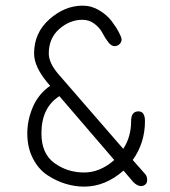

<svg xmlns="http://www.w3.org/2000/svg" viewBox="-20 -657 612 690"><path d="M417 -515.6Q417 -505.9 409.7 -498.5Q402.3 -491.2 391.6 -491.2Q379.9 -491.2 368.7 -505.9Q357.4 -520.5 348.1 -538.6Q338.9 -556.6 319.8 -571.3Q300.8 -585.9 276.4 -585.9Q230.5 -585.9 192.9 -552.7Q155.3 -519.5 155.3 -464.8Q155.3 -429.7 192.4 -387.7L422.9 -122.1Q451.2 -165 451.2 -221.7Q451.2 -256.8 477.5 -256.8Q501 -256.8 501 -221.7Q501 -143.6 457 -82L502 -31.2Q508.8 -23.4 508.8 -10.7Q508.8 1 502 6.3Q495.1 11.7 487.3 11.7Q472.7 11.7 458 -3.9L423.8 -43.9Q358.4 13.7 282.2 13.7Q249 13.7 215.3 3.4Q181.6 -6.8 149.9 -27.8Q118.2 -48.8 98.1 -87.9Q78.1 -127 78.1 -177.7Q78.1 -225.6 98.1 -272.5Q118.2 -319.3 160.2 -348.6L149.4 -361.3Q102.5 -418 102.5 -464.8Q102.5 -539.1 157.7 -587.9Q212.9 -636.7 277.3 -636.7Q308.6 -636.7 336.4 -620.1Q364.3 -603.5 380.9 -581.5Q397.5 -559.6 407.2 -541Q417 -522.5 417 -515.6ZM390.6 -82 193.4 -311.5Q128.9 -270.5 128.9 -177.7Q128.9 -104.5 175.8 -70.8Q222.7 -37.1 282.2 -37.1Q339.8 -37.1 390.6 -82Z"/></svg>

Font: Jura
Style: Book
Weight: 400
Version: Version 2.3